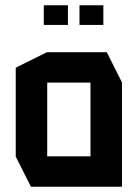

<svg xmlns="http://www.w3.org/2000/svg" viewBox="-20 -712 533 732"><path d="M160 -397V-513H387L445 -398V-397ZM98 0 40 -115V-116H325V0ZM40 -116V-454L159 -513H160V-116ZM325 0V-397H445V0ZM283 -617V-692H374V-617ZM147 -617V-692H239V-617Z"/></svg>

Font: Foldit Medium
Style: Regular
Weight: 500
Version: Version 1.003